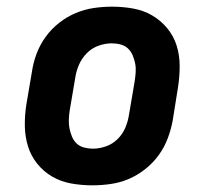

<svg xmlns="http://www.w3.org/2000/svg" viewBox="-20 -548 640 576"><path d="M257 8Q225 8 194 2.5Q163 -3 137 -18Q111 -33 92 -56.5Q73 -80 64 -109Q55 -138 54.5 -170Q54 -202 59 -234L76 -334Q80 -361 90 -387.5Q100 -414 117 -437.5Q134 -461 157.5 -479.5Q181 -498 207.5 -509Q234 -520 261.5 -524Q289 -528 316 -528Q348 -528 379 -522.5Q410 -517 436 -502Q462 -487 481.5 -463.5Q501 -440 510 -411Q519 -382 519 -350Q519 -318 514 -286L498 -186Q493 -159 483 -132.5Q473 -106 456 -82.5Q439 -59 415.5 -40.5Q392 -22 366 -11Q340 0 312 4Q284 8 257 8ZM259 -102Q278 -102 298 -109Q318 -116 333 -131Q348 -146 356 -165Q364 -184 367 -204L384 -304Q386 -317 387 -331Q388 -345 385.5 -357.5Q383 -370 378 -382Q373 -394 364 -402.5Q355 -411 342 -414.5Q329 -418 315 -418Q296 -418 276 -411Q256 -404 241 -389Q226 -374 217.5 -355Q209 -336 206 -316L189 -216Q187 -203 186.5 -189Q186 -175 188.5 -162.5Q191 -150 196 -138Q201 -126 210 -117.5Q219 -109 232 -105.5Q245 -102 259 -102Z"/></svg>

Font: Iosevka Etoile Extrabold
Style: Italic
Weight: 800
Italic angle: -9°
Designer: Belleve Invis
Foundry: Belleve Invis
Version: Version 22.1.2; ttfautohint (v1.8.4)